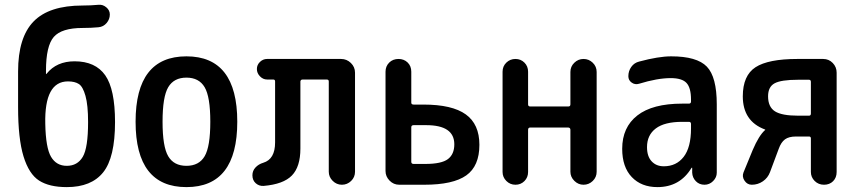

<svg xmlns="http://www.w3.org/2000/svg" viewBox="-20 -763 3540 793"><path d="M260.7 -426.8Q163.1 -426.8 167 -252Q168.9 -152.3 190.9 -115.2Q212.9 -78.1 255.9 -78.1Q299.8 -78.1 321.8 -115.2Q343.8 -152.3 343.8 -258.8Q343.8 -329.1 333 -367.2Q322.3 -405.3 305.7 -416Q289.1 -426.8 260.7 -426.8ZM255.9 9.8Q183.6 9.8 141.6 -17.1Q99.6 -43.9 77.1 -117.2Q54.7 -190.4 54.7 -320.3V-467.8Q54.7 -608.4 118.7 -674.3Q182.6 -740.2 321.3 -740.2Q354.5 -740.2 386.7 -743.2Q404.3 -745.1 418.9 -732.9Q433.6 -720.7 433.6 -703.1Q433.6 -683.6 420.4 -668Q407.2 -652.3 386.7 -650.4Q355.5 -647.5 321.3 -647.5Q234.4 -647.5 202.1 -610.4Q169.9 -573.2 169.9 -470.7V-458Q169.9 -457 170.9 -457L172.9 -459Q213.9 -509.8 288.1 -509.8Q374 -509.8 414.6 -452.1Q455.1 -394.5 455.1 -258.8Q455.1 -112.3 406.2 -51.3Q357.4 9.8 255.9 9.8Z M825.2 -402.8Q801.8 -442.4 750 -442.4Q698.2 -442.4 674.8 -402.8Q651.4 -363.3 651.4 -260.3Q651.4 -157.2 674.8 -117.7Q698.2 -78.1 750 -78.1Q801.8 -78.1 825.2 -117.7Q848.6 -157.2 848.6 -260.3Q848.6 -363.3 825.2 -402.8ZM960 -260.3Q960 9.8 750 9.8Q540 9.8 540 -260.3Q540 -530.3 750 -530.3Q960 -530.3 960 -260.3Z M1068.4 4.9Q1049.8 5.9 1036.1 -6.3Q1022.5 -18.6 1022.5 -39.1Q1022.5 -57.6 1035.2 -71.3Q1047.9 -85 1067.4 -90.8Q1116.2 -105.5 1116.2 -174.8V-426.8Q1116.2 -434.6 1108.4 -434.6H1083Q1066.4 -434.6 1053.7 -447.8Q1041 -460.9 1041 -478Q1041 -495.1 1053.7 -507.3Q1066.4 -519.5 1083 -519.5H1388.7Q1412.1 -519.5 1429.2 -502.9Q1446.3 -486.3 1446.3 -462.9V-53.7Q1446.3 -31.2 1430.2 -15.6Q1414.1 0 1392.1 0Q1370.1 0 1354 -16.1Q1337.9 -32.2 1337.9 -53.7V-426.8Q1337.9 -434.6 1329.1 -434.6H1230.5Q1221.7 -434.6 1220.7 -426.8V-149.4Q1220.7 -74.2 1185.5 -38.1Q1150.4 -2 1068.4 4.9Z M1678.7 -237.3V-94.7Q1678.7 -85.9 1688.5 -85.9H1736.3Q1803.7 -85.9 1830.1 -106Q1856.4 -126 1856.4 -167Q1856.4 -246.1 1740.2 -246.1H1688.5Q1678.7 -246.1 1678.7 -237.3ZM1628.9 0Q1605.5 0 1588.9 -17.1Q1572.3 -34.2 1572.3 -56.6V-466.8Q1572.3 -489.3 1587.4 -504.4Q1602.5 -519.5 1626 -519.5Q1648.4 -519.5 1663.6 -504.9Q1678.7 -490.2 1678.7 -466.8V-338.9Q1678.7 -331.1 1688.5 -331.1H1728.5Q1847.7 -331.1 1903.8 -290.5Q1960 -250 1960 -165Q1960 -77.1 1905.8 -38.6Q1851.6 0 1732.4 0Z M2055.7 -52.7V-466.8Q2055.7 -489.3 2071.3 -504.4Q2086.9 -519.5 2108.9 -519.5Q2130.9 -519.5 2146 -504.4Q2161.1 -489.3 2161.1 -466.8V-332Q2161.1 -323.2 2169.9 -323.2H2327.1Q2335.9 -323.2 2335.9 -332V-465.8Q2335.9 -488.3 2352.1 -503.9Q2368.2 -519.5 2390.1 -519.5Q2412.1 -519.5 2428.2 -503.9Q2444.3 -488.3 2444.3 -465.8V-53.7Q2444.3 -31.2 2428.2 -15.6Q2412.1 0 2390.1 0Q2368.2 0 2352.1 -16.1Q2335.9 -32.2 2335.9 -53.7V-226.6Q2335.9 -235.4 2327.1 -236.3H2169.9Q2161.1 -236.3 2161.1 -226.6V-52.7Q2161.1 -30.3 2146 -15.1Q2130.9 0 2108.9 0Q2086.9 0 2071.3 -15.6Q2055.7 -31.2 2055.7 -52.7Z M2797.9 -259.8Q2724.6 -259.8 2688.5 -232.4Q2652.3 -205.1 2652.3 -155.3Q2652.3 -117.2 2671.4 -96.7Q2690.4 -76.2 2721.7 -76.2Q2773.4 -76.2 2803.7 -115.2Q2834 -154.3 2834 -232.4V-251Q2834 -259.8 2825.2 -259.8ZM2695.3 9.8Q2628.9 9.8 2589.4 -31.7Q2549.8 -73.2 2549.8 -148.4Q2549.8 -237.3 2612.3 -286.1Q2674.8 -335 2797.9 -335H2825.2Q2834 -335 2834 -343.8V-351.6Q2834 -400.4 2815.4 -420.4Q2796.9 -440.4 2750 -440.4Q2695.3 -440.4 2619.1 -417Q2602.5 -412.1 2588.9 -421.9Q2575.2 -431.6 2575.2 -448.2Q2575.2 -469.7 2587.4 -486.8Q2599.6 -503.9 2620.1 -508.8Q2700.2 -530.3 2752 -530.3Q2858.4 -530.3 2899.4 -487.8Q2940.4 -445.3 2940.4 -332V-49.8Q2940.4 -30.3 2925.3 -15.1Q2910.2 0 2889.6 0Q2868.2 0 2854 -14.6Q2839.8 -29.3 2838.9 -49.8V-69.3Q2838.9 -70.3 2837.9 -70.3Q2835.9 -70.3 2835.9 -69.3Q2788.1 9.8 2695.3 9.8Z M3276.4 -433.6Q3206.1 -433.6 3179.2 -418.9Q3152.3 -404.3 3152.3 -365.2Q3152.3 -321.3 3180.7 -303.2Q3209 -285.2 3276.4 -285.2H3321.3Q3329.1 -285.2 3329.1 -293.9V-424.8Q3329.1 -433.6 3321.3 -433.6ZM3138.7 -228.5Q3047.9 -262.7 3047.9 -365.2Q3047.9 -451.2 3100.6 -485.4Q3153.3 -519.5 3273.4 -519.5H3379.9Q3403.3 -519.5 3419.4 -502.9Q3435.5 -486.3 3435.5 -462.9V-52.7Q3435.5 -29.3 3420.9 -14.6Q3406.2 0 3383.3 0Q3360.4 0 3344.7 -15.6Q3329.1 -31.2 3329.1 -52.7V-191.4Q3329.1 -199.2 3321.3 -199.2H3267.6Q3238.3 -199.2 3222.2 -187.5Q3206.1 -175.8 3196.3 -148.4L3160.2 -51.8Q3151.4 -28.3 3130.9 -14.2Q3110.4 0 3085 0Q3066.4 0 3055.2 -16.6Q3043.9 -33.2 3050.8 -50.8L3088.9 -143.6Q3114.3 -203.1 3139.6 -225.6Q3140.6 -225.6 3140.6 -226.6Q3140.6 -228.5 3138.7 -228.5Z"/></svg>

Font: Rounded Mgen+ 2m medium
Style: Regular
Weight: 500
Designer: [Source Han Sans]
Ryoko NISHIZUKA  (kana & ideographs); Paul D. Hunt (Latin, Greek & Cyrillic); Wenlong ZHANG  (bopomofo
Version: Version 1.059.20150602